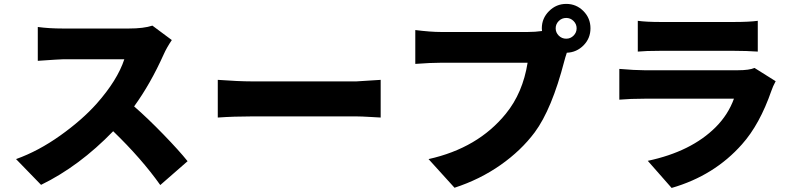

<svg xmlns="http://www.w3.org/2000/svg" viewBox="-20 -886 4040 975"><path d="M753.9 -755.9 852.5 -682.6Q826.2 -643.6 811.5 -610.4Q744.1 -460 661.1 -345.7Q730.5 -285.2 810.1 -203.1Q889.6 -121.1 932.6 -67.4L793.9 53.7Q699.2 -80.1 554.7 -219.7Q382.8 -42 188.5 52.7L61.5 -78.1Q175.8 -119.1 286.6 -198.2Q397.5 -277.3 470.7 -359.4Q576.2 -478.5 611.3 -585H299.8Q285.2 -585 171.9 -577.1V-749Q228.5 -741.2 299.8 -741.2H633.8Q710 -741.2 753.9 -755.9Z M1085.9 -289.1V-480.5Q1192.4 -472.7 1258.8 -472.7H1790Q1795.9 -472.7 1913.1 -480.5V-289.1Q1910.2 -289.1 1862.3 -292Q1814.5 -294.9 1790 -294.9H1258.8Q1168 -294.9 1085.9 -289.1Z M2855.5 -689.5Q2877 -689.5 2892.6 -705.1Q2908.2 -720.7 2908.2 -742.2Q2908.2 -763.7 2892.6 -779.3Q2877 -794.9 2855.5 -794.9Q2833 -794.9 2817.4 -779.3Q2801.8 -763.7 2801.8 -742.2Q2801.8 -720.7 2817.4 -705.1Q2833 -689.5 2855.5 -689.5ZM2218.8 -723.6H2660.2Q2698.2 -723.6 2732.4 -728.5Q2731.4 -732.4 2731.4 -742.2Q2731.4 -793 2768.1 -829.6Q2804.7 -866.2 2855.5 -866.2Q2906.2 -866.2 2942.4 -830.1Q2978.5 -793.9 2978.5 -742.2Q2978.5 -691.4 2943.4 -655.8Q2908.2 -620.1 2858.4 -618.2Q2849.6 -591.8 2845.7 -576.2Q2782.2 -331.1 2695.3 -213.9Q2626 -121.1 2521.5 -47.9Q2417 25.4 2288.1 67.4L2156.2 -78.1Q2407.2 -133.8 2548.8 -308.6Q2634.8 -414.1 2659.2 -567.4H2218.8Q2168 -567.4 2088.9 -561.5V-733.4Q2167 -723.6 2218.8 -723.6Z M3811.5 -541 3918.9 -473.6Q3904.3 -446.3 3897.5 -425.8Q3837.9 -253.9 3748 -153.3Q3607.4 5.9 3390.6 68.4L3269.5 -69.3Q3490.2 -116.2 3614.3 -240.2Q3677.7 -303.7 3707 -384.8H3252Q3181.6 -384.8 3125 -379.9V-536.1Q3205.1 -529.3 3252 -529.3H3727.5Q3785.2 -529.3 3811.5 -541ZM3218.8 -624V-780.3Q3261.7 -774.4 3331.1 -774.4H3710Q3784.2 -774.4 3828.1 -780.3V-624Q3771.5 -627.9 3708 -627.9H3331.1Q3258.8 -627.9 3218.8 -624Z"/></svg>

Font: Gen Shin Gothic Monospace Heavy
Style: Bold
Weight: 800
Designer: [Source Han Sans]
Ryoko NISHIZUKA  (kana & ideographs); Paul D. Hunt (Latin, Greek & Cyrillic); Wenlong ZHANG  (bopomofo
Version: Version 1.002.20150607